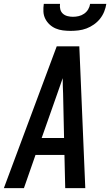

<svg xmlns="http://www.w3.org/2000/svg" viewBox="-37 -975 571 995"><path d="M-17 0 257 -735H374L380 -595L405 0H301L297 -172H147L87 0ZM179 -260H295L290 -490Q289 -510 288.5 -530Q288 -550 288 -570Q281 -550 274 -530Q267 -510 260 -490ZM329 -815Q309 -815 289 -817.5Q269 -820 251.5 -827.5Q234 -835 220 -848Q206 -861 197.5 -878Q189 -895 188 -915Q187 -935 190 -955H274Q272 -940 275.5 -926.5Q279 -913 289 -904Q299 -895 313 -891.5Q327 -888 341 -888Q356 -888 371 -891.5Q386 -895 399 -904Q412 -913 420 -926.5Q428 -940 430 -955H514Q511 -935 503 -915Q495 -895 481.5 -878Q468 -861 449.5 -848Q431 -835 411 -827.5Q391 -820 370 -817.5Q349 -815 329 -815Z"/></svg>

Font: Iosevka SS04 Semibold Oblique
Style: Regular
Weight: 600
Italic angle: -9°
Monospace: yes
Designer: Belleve Invis
Foundry: Belleve Invis
Version: Version 19.0.0; ttfautohint (v1.8.4)